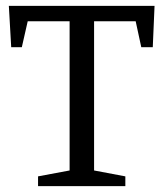

<svg xmlns="http://www.w3.org/2000/svg" viewBox="-20 -631 554 651"><path d="M109 0V-33L216 -53V-559H74L54 -471H18L10 -611H504L498 -471H459L440 -559H299V-53L405 -33V0Z"/></svg>

Font: Manuale
Style: Regular
Weight: 400
Designer: Eduardo Tunni / Pablo Cosgaya
Foundry: Eduardo Tunni / Pablo Cosgaya
Version: Version 1.002